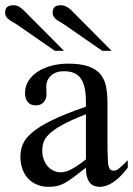

<svg xmlns="http://www.w3.org/2000/svg" viewBox="-42 -702 507 730"><path d="M443.8 -64.5Q388.7 8.3 336.9 8.3Q326.2 8.3 316.7 4.9Q307.1 1.5 300 -6.8Q293 -15.1 288.8 -29.1Q284.7 -43 284.7 -64.5Q255.4 -41.5 236.1 -27.1Q216.8 -12.7 201.9 -4.9Q187 2.9 173.6 5.6Q160.2 8.3 142.6 8.3Q118.7 8.3 99.1 0.2Q79.6 -7.8 65.4 -22.7Q51.3 -37.6 43.5 -58.8Q35.6 -80.1 35.6 -106Q35.6 -130.9 44.7 -153.3Q53.7 -175.8 80.6 -198.5Q107.4 -221.2 156.2 -245.1Q205.1 -269 284.7 -296.4V-314.9Q284.7 -347.2 279.5 -369.1Q274.4 -391.1 264.2 -405Q253.9 -418.9 238.3 -425Q222.7 -431.2 201.2 -431.2Q170.4 -431.2 152.8 -415.3Q135.3 -399.4 133.8 -376.5L134.8 -347.2Q135.7 -326.2 124.3 -313.7Q112.8 -301.3 94.2 -301.3Q74.7 -301.3 64 -313.7Q53.2 -326.2 53.2 -348.1Q53.2 -374.5 66.7 -395.3Q80.1 -416 102.8 -430.4Q125.5 -444.8 155 -452.4Q184.6 -460 216.8 -460Q265.1 -460 294.7 -449.5Q324.2 -439 340.3 -419.2Q356.4 -399.4 361.6 -371.1Q366.7 -342.8 366.7 -307.6V-155.3Q366.7 -124 367.7 -104Q368.7 -84 369.1 -77.1Q371.6 -64 376.5 -58.6Q381.3 -53.2 390.6 -53.2Q395 -53.2 398.9 -54.4Q402.8 -55.7 408.2 -59.6Q413.6 -63.5 421.9 -71.3Q430.2 -79.1 443.8 -92.8ZM284.7 -267.6Q228 -245.6 195.1 -227.3Q162.1 -209 145 -192.4Q127.9 -175.8 123.3 -160.4Q118.7 -145 118.7 -128.9Q118.7 -111.3 124 -96.7Q129.4 -82 138.4 -71Q147.5 -60.1 159.9 -53.7Q172.4 -47.4 186.5 -46.9Q205.6 -45.9 229.7 -58.6Q253.9 -71.3 284.7 -96.2ZM166.5 -508.8 22 -608.9Q14.6 -613.8 6.6 -618.2Q-1.5 -622.6 -7.8 -627.4Q-14.2 -632.3 -18.3 -638.7Q-22.5 -645 -22.5 -654.8Q-22.5 -668 -14.9 -675Q-7.3 -682.1 9.8 -682.1Q25.4 -682.1 38.6 -671.1Q51.8 -660.2 62.5 -648.4L201.2 -508.8ZM346.7 -508.8 202.1 -608.9Q194.8 -613.8 187 -618.2Q179.2 -622.6 172.9 -627.4Q166.5 -632.3 162.4 -638.7Q158.2 -645 158.2 -654.8Q158.2 -668 165.5 -675Q172.9 -682.1 189.9 -682.1Q198.7 -682.1 205.8 -679Q212.9 -675.8 219.5 -671.1Q226.1 -666.5 231.9 -660.4Q237.8 -654.3 243.7 -648.4L382.3 -508.8Z"/></svg>

Font: Doulos SIL Eur
Style: Regular
Weight: 400
Designer: Walt Agee, Victor Gaultney, Peter Martin, Debbi Hosken, Becca Hirsbrunner
Foundry: SIL International
Version: Version 5.000